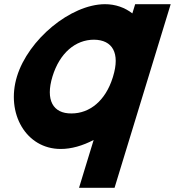

<svg xmlns="http://www.w3.org/2000/svg" viewBox="-20 -648 837 919"><path d="M61.2 -282C115.3 -459 317.7 -627 482 -628C533 -628 577.7 -611.6 613.5 -583.9L627 -628H797L771 -543L692.3 -285.5L691.2 -282L554.2 166L528.3 251H358.3L384.2 166L428.3 21.9C375.9 49.3 321.4 65.3 270.1 65C105.1 65 7.1 -105 61.2 -282ZM231.2 -282C196.7 -169 233.8 -104 322.1 -105C409.6 -105 484.7 -165.8 519.4 -276.1L521.2 -282C555.5 -394 518.7 -457 430 -458C341 -458 265.5 -394 231.2 -282Z"/></svg>

Font: Nordica Plus
Style: NordicaClassicBkObl
Weight: 900
Version: Version 1.01